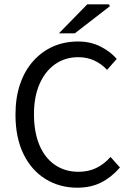

<svg xmlns="http://www.w3.org/2000/svg" viewBox="-20 -861 611 893"><path d="M339 12Q257 12 191.5 -28.5Q126 -69 89 -145Q52 -221 52 -328Q52 -407 73.5 -470Q95 -533 135 -577.5Q175 -622 227.5 -645Q280 -668 343 -668Q402 -668 448.5 -644Q495 -620 523 -587L478 -536Q452 -564 418.5 -579.5Q385 -595 344 -595Q283 -595 236.5 -562.5Q190 -530 164 -470.5Q138 -411 138 -330Q138 -247 163 -187Q188 -127 235 -94.5Q282 -62 345 -62Q391 -62 427.5 -79.5Q464 -97 494 -131L538 -82Q499 -37 451 -12.5Q403 12 339 12ZM254 -706 386 -841H487L491 -832L328 -706Z"/></svg>

Font: Source Sans 3
Style: Regular
Weight: 400
Designer: Paul D. Hunt
Foundry: Adobe
Version: Version 3.046;hotconv 1.0.118;makeotfexe 2.5.65603